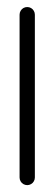

<svg xmlns="http://www.w3.org/2000/svg" viewBox="-20 -539 159 559"><path d="M59.3 0Q53.3 0 48.1 -3Q43 -5.9 40 -11.1Q37 -16.3 37 -22.2V-496.3Q37 -502.2 40 -507.4Q43 -512.6 48.1 -515.6Q53.3 -518.5 59.3 -518.5Q65.2 -518.5 70.4 -515.6Q75.6 -512.6 78.5 -507.4Q81.5 -502.2 81.5 -496.3V-22.2Q81.5 -16.3 78.5 -11.1Q75.6 -5.9 70.4 -3Q65.2 0 59.3 0Z"/></svg>

Font: 26F Galaxy Sans
Style: Regular
Weight: 400
Designer: C₂₉H₂₅N₃O₅
Version: Version 1.100;FEAKit 1.0